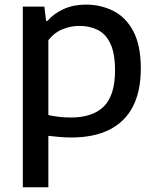

<svg xmlns="http://www.w3.org/2000/svg" viewBox="-20 -572 663 812"><path d="M76.5 220V-544H167.5L175 -483.5H180.5Q208 -515 249.5 -533.8Q291 -552.5 342.5 -552.5Q406.5 -552.5 459.5 -525.8Q512.5 -499 544 -439.5Q575.5 -380 575.5 -282.5Q575.5 -186 541.8 -121Q508 -56 442.2 -23.2Q376.5 9.5 281 9.5Q255.5 9.5 230.5 7.2Q205.5 5 184.5 2.5V220ZM278.5 -75Q373 -75 419.8 -122.5Q466.5 -170 466.5 -274Q466.5 -345.5 447.2 -386.8Q428 -428 393.8 -445.2Q359.5 -462.5 315.5 -462.5Q280 -462.5 245 -448.5Q210 -434.5 184.5 -402V-85.5Q203.5 -81 228.5 -78Q253.5 -75 278.5 -75Z"/></svg>

Font: Encode Sans SemiExpanded Medium
Style: Regular
Weight: 500
Width: 6
Designer: Multiple Designers
Foundry: Impallari Type
Version: Version 3.002